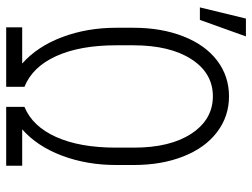

<svg xmlns="http://www.w3.org/2000/svg" viewBox="-117 -698 815 621"><g transform="rotate(90 290.5 -387.5)"><path d="M325.7 -59.1Q388.7 -85 423.1 -161.6Q457.5 -238.3 457.5 -355V-413.1Q457.5 -530.8 411.9 -599.6Q366.2 -668.5 291.5 -668.5Q216.3 -668.5 171.4 -598.9Q126.5 -529.3 126.5 -411.1V-356Q126.5 -238.8 161.4 -161.9Q196.3 -85 260.7 -59.1V0H68.4V-51.8H185.5Q130.4 -100.6 100.1 -180.9Q69.8 -261.2 69.8 -356V-412.1Q69.8 -502.4 97.7 -573.2Q125.5 -644 176 -682.4Q226.6 -720.7 291.5 -720.7Q356.4 -720.7 407.2 -682.1Q458 -643.6 485.8 -573.2Q513.7 -502.9 513.7 -412.1V-356Q513.7 -260.7 483.4 -180.4Q453.1 -100.1 398.4 -51.8H516.1V0H325.7ZM40 -775.4H97.7L44.4 -626.5H3.9Z"/></g></svg>

Font: MAUL Condensed Light
Style: Light
Weight: 300
Designer: MAUL
Version: Version 2.137; 2017; ttfautohint (v1.8.3)